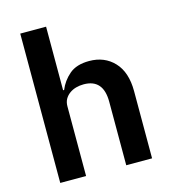

<svg xmlns="http://www.w3.org/2000/svg" viewBox="-110 -830 820 919"><g transform="rotate(-15 300.0 -370.0)"><path d="M75 -740H203V-425H208Q225 -467 260.5 -497.5Q296 -528 359 -528Q435 -528 482.5 -477.5Q530 -427 530 -333V0H402V-315Q402 -427 305 -427Q285 -427 267 -422Q249 -417 234.5 -406.5Q220 -396 211.5 -381Q203 -366 203 -345V0H75Z"/></g></svg>

Font: IBM Plex Mono SmBld
Style: Regular
Weight: 600
Monospace: yes
Designer: Mike Abbink, Paul van der Laan, Pieter van Rosmalen
Foundry: Bold Monday
Version: Version 2.3